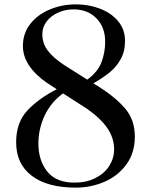

<svg xmlns="http://www.w3.org/2000/svg" viewBox="-20 -840 688 880"><path d="M54 -188Q54 -278 105 -333Q156 -388 240 -431L194 -461Q142 -497 113.5 -539.5Q85 -582 85 -629Q85 -687 118.5 -730Q152 -773 208 -796.5Q264 -820 329 -820Q385 -820 436.5 -801Q488 -782 520.5 -744Q553 -706 553 -652Q553 -604 533 -568.5Q513 -533 483 -508.5Q453 -484 408 -458L434 -442Q511 -393 554.5 -341.5Q598 -290 598 -214Q598 -139 559 -86Q520 -33 458 -6.5Q396 20 327 20Q198 20 126 -34Q54 -88 54 -188ZM462 -649Q462 -715 422 -756Q382 -797 317 -797Q280 -797 247 -782.5Q214 -768 194 -742Q174 -716 174 -683Q174 -641 199 -608Q224 -575 274 -542L380 -475Q428 -510 445 -554.5Q462 -599 462 -649ZM503 -155Q503 -207 472.5 -252Q442 -297 378 -342L269 -412Q213 -371 184.5 -310Q156 -249 156 -182Q156 -105 196.5 -54Q237 -3 322 -3Q376 -3 417.5 -24Q459 -45 481 -80Q503 -115 503 -155Z"/></svg>

Font: Prata
Style: Regular
Weight: 400
Designer: Ivan Petrov
Foundry: Cyreal
Version: Version 2.000